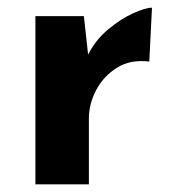

<svg xmlns="http://www.w3.org/2000/svg" viewBox="-20 -479 450 499"><path d="M198 -437 209 -337Q228 -375 261 -402.5Q294 -430 326 -444.5Q358 -459 375 -459L368 -319Q319 -325 284 -303Q249 -281 230 -245Q211 -209 211 -171V0H72V-437Z"/></svg>

Font: Reem Kufi
Style: Bold
Weight: 700
Designer: Khaled Hosny
Version: Version 1.001